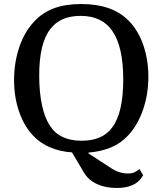

<svg xmlns="http://www.w3.org/2000/svg" viewBox="-20 -750 807 955"><path d="M718 -368Q718 -281 691.5 -204.5Q665 -128 618 -77Q581 -37 531.5 -16.5Q482 4 420 9V13L537 89Q574 113 618 113Q635 113 646.5 108Q658 103 674 91L692 122Q672 156 639.5 170.5Q607 185 561 185Q506 185 463.5 166Q421 147 398 109L338 8Q216 -1 146 -74Q100 -122 75 -194.5Q50 -267 50 -352Q50 -439 76 -515.5Q102 -592 150 -643Q192 -688 249 -709Q306 -730 384 -730Q461 -730 520 -709.5Q579 -689 621 -646Q668 -598 693 -525Q718 -452 718 -368ZM175 -374Q175 -291 189 -226.5Q203 -162 229 -124Q276 -50 386 -50Q490 -50 538 -116Q593 -189 593 -354Q593 -519 538 -597Q487 -671 381 -671Q279 -671 230 -605Q175 -535 175 -374Z"/></svg>

Font: Domine Medium
Style: Regular
Weight: 500
Designer: Pablo Impallari, Rodrigo Fuenzalida, Brenda Gallo
Foundry: Pablo Impallari, Rodrigo Fuenzalida, Brenda Gallo
Version: Version 2.000